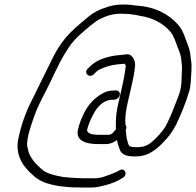

<svg xmlns="http://www.w3.org/2000/svg" viewBox="-20 -665 871 853"><path d="M496.7 -263H489.7C472.5 -263 453.2 -260.1 441.4 -253C400.3 -232.3 367.9 -197.1 347.6 -150L339.5 -132C335.6 -120.7 331.5 -110.5 328.9 -99L324.9 -82C320.2 -37.5 365.1 -25 414.8 -25H451.8C470.1 -25 486.3 -32.7 499.9 -43C501.7 -25.7 506 -19.5 510.9 -4C517.9 22 541.4 30 579.1 30C613.6 30 638.4 21.4 661.8 5C672.7 -1.7 686.4 -13.3 702.9 -30C731.4 -60.3 743.5 -75 762.9 -112C785.4 -158.9 807.1 -212.7 822 -264C824.6 -275.3 826.4 -287.7 827.5 -301C829.1 -323.1 832.9 -375 829.5 -392C825.7 -412.6 826.3 -432.6 819.4 -452C805 -486.8 795.7 -529.4 770.4 -556C732.7 -599.4 671.1 -635 587.8 -640C568.3 -642.7 548.7 -645 525.9 -645C498.9 -645 473.2 -640.4 450.9 -632C403.4 -616.5 387.2 -603.9 337.5 -561C267.9 -503.3 238.3 -460 199 -377C180 -337.5 168 -314.2 150.2 -278L127.6 -232C101.7 -182.5 79.7 -128.8 65.5 -67C62.5 -54.3 60.3 -43.3 58.9 -34C51.9 37 88.8 81 128.5 115C169.9 155.7 249.3 168 340.2 168H391.2C399.9 168 408.4 167 416.9 165C449.4 158.8 486.6 148.2 513.5 132L523.9 126C550 112.8 535.3 76.3 509.8 92L499.4 98C494.1 100.7 487.8 103.3 480.5 106C454.8 115.1 430.6 127 400.7 127H349.7C341 127 331.4 126.7 320.9 126L289.4 124C278.2 123.3 267.8 122.3 258.1 121C217.7 113.1 183.2 105.6 160.8 83C147.4 70.5 134.6 58.5 124.5 43.5C116.2 31.3 106.9 17.1 104.8 1C98.5 -19 99.2 -35.6 106.5 -67C112.1 -91.3 122.3 -120 130 -143C145 -187.5 166.6 -226.9 187.1 -267C211.8 -315.1 236.8 -374.5 265.5 -422.5C294.6 -471 309.9 -490.4 360.1 -533C389.9 -558.3 410.9 -574 422.9 -580C451.3 -594.1 479.4 -604 516.4 -604C547.8 -604 575.7 -601 600.4 -595C661.5 -586 705.7 -559.7 736.2 -525C751.9 -507.4 760.5 -477.5 769.4 -454.5C774.4 -441.6 783 -422.7 784.7 -406C786.9 -379.8 790.3 -374.6 787.7 -341C786.2 -311.6 787.4 -292.1 781.2 -265C779 -255.7 776.4 -247.3 773.4 -240C759.6 -205.3 742.6 -157.1 725.4 -123C710.1 -91.1 699.9 -79.8 675.5 -54C648.9 -26.9 630.2 -11 588.5 -11C575 -11 562 -11.8 554.7 -16C550.7 -21.1 546.5 -37 545.5 -41C541 -53 541.3 -70.6 538.3 -88C543 -96.7 542.7 -104 537.4 -110C534.6 -137.4 538.7 -172.1 547 -208L562.7 -276C570.5 -309.7 578.9 -349.1 580.3 -378C580.8 -396.6 566.8 -424 546.9 -424C536.3 -424 519.2 -420 508 -420C461.7 -416.2 407.2 -399.4 379.2 -369L370.1 -360C349.5 -340.7 377.5 -314.7 397.6 -336L406.6 -345C410.2 -349 414.7 -352.3 420 -355C444.4 -367 470.4 -375.6 501.5 -379L524 -381C527.4 -381.7 530.9 -382 534.2 -382L534.7 -380C537.3 -376.7 538.6 -373.7 538.7 -371C535.2 -341.8 529.2 -308.5 521.7 -276L506 -208C498.6 -176 494.7 -146.2 494.7 -120L494.7 -94C495.2 -93.3 495.3 -92.3 495 -91C487.2 -80.3 477.1 -66 461.2 -66H424.2C399.1 -66 371.2 -68.1 366.6 -85L369.9 -99C370.6 -102.3 371.8 -106 373.4 -110C382.2 -133.7 391.1 -152.2 402.5 -171C418.3 -197.1 444.9 -222 480.3 -222H487.3C498.1 -222 509.5 -231.5 512 -242.5C514.5 -253.5 507.5 -263 496.7 -263Z"/></svg>

Font: HoneyBee
Style: SeLitIt
Weight: 300
Foundry: Cannot Into Space Fonts
Version: Version 0.89